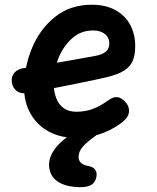

<svg xmlns="http://www.w3.org/2000/svg" viewBox="-20 -566 660 805"><path d="M80.9 -200.1Q80.9 -281.5 112.9 -361.4Q144.8 -441.3 209 -493.8Q273.2 -546.2 364.8 -546.2Q423.9 -546.2 465 -523Q506.2 -499.9 526.5 -460.7Q546.9 -421.4 546.9 -373.2Q546.9 -335.1 536.4 -310.8Q525.9 -286.5 501.2 -270.6Q476.6 -254.7 432.6 -243.6Q389.8 -232.8 259.6 -207Q129.3 -181.1 94.4 -175.8Q67.9 -171.6 50.5 -184.2Q33.2 -196.8 29.8 -220.2Q26.1 -244.8 40.2 -261Q54.2 -277.1 81.6 -280.9Q121.6 -287.2 145.2 -291Q168.9 -294.9 209.4 -301.6Q266.4 -311.2 297.7 -316.8Q329 -322.5 380.2 -331.8Q401.7 -336 414.4 -343.2Q427.1 -350.4 432.6 -360.5Q438.2 -370.5 438.2 -384.3Q438.2 -399 430.8 -411.1Q423.3 -423.2 407.8 -430.7Q392.2 -438.2 369.2 -438.2Q318.2 -438.2 280.9 -404Q243.7 -369.8 224.2 -319.9Q204.7 -270 204.7 -224.5Q204.7 -183.2 215.6 -154.9Q226.5 -126.6 247.7 -112Q268.8 -97.5 299.6 -97.5Q335.9 -97.5 366.8 -108.5Q397.8 -119.6 428.6 -141.8Q443.2 -152.3 454.3 -156.5Q465.5 -160.6 477.3 -157.6Q489.2 -154.7 502.5 -141.9Q521.1 -123.7 521.1 -101.5Q521.1 -79.3 502 -62.1Q468.8 -31.3 415 -9.6Q361.2 12.1 296.4 12.1Q234.2 12.1 185.2 -14.1Q136.2 -40.3 108.6 -88.5Q80.9 -136.6 80.9 -200.1ZM185.6 125.4Q185.6 86.3 217.9 48.5Q250.2 10.8 315.8 -26.8L385.4 0Q344.4 28.8 326.9 49.2Q309.4 69.5 309.4 91.2Q309.4 106.5 318.5 115.8Q327.5 125.1 346.1 129.1L350.9 130.2Q369.6 133.3 378.6 144.8Q387.6 156.2 384.2 175.8Q380 197.5 363.7 208.4Q347.4 219.2 314.7 218.8Q268.1 217.9 239.4 204.8Q210.7 191.7 198.1 171Q185.6 150.2 185.6 125.4Z"/></svg>

Font: Monaspace Radon Var
Style: Regular
Weight: 400
Designer: Riley Cran and the Lettermatic Team
Version: Version 1.000 (Monaspace Radon Var)